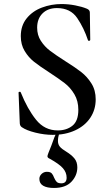

<svg xmlns="http://www.w3.org/2000/svg" viewBox="-20 -656 547 951"><path d="M302 -354Q353 -322 382.5 -299Q412 -276 433 -242.5Q454 -209 454 -164Q454 -113 427.5 -73Q401 -33 352.5 -10.5Q304 12 242 12Q200 12 155.5 1Q111 -10 88 -26Q79 -32 78 -45L72 -196V-197Q72 -201 77 -201.5Q82 -202 83 -198Q116 -116 158.5 -63Q201 -10 266 -10Q310 -10 339 -33.5Q368 -57 368 -112Q368 -156 348.5 -189Q329 -222 300.5 -244Q272 -266 223 -298Q175 -329 148 -350.5Q121 -372 102 -403.5Q83 -435 83 -477Q83 -529 112 -565Q141 -601 187.5 -618.5Q234 -636 285 -636Q318 -636 352 -629.5Q386 -623 410 -613Q425 -607 425 -594L427 -459Q427 -455 422.5 -454Q418 -453 416 -456Q396 -517 362.5 -566.5Q329 -616 262 -616Q217 -616 190.5 -589.5Q164 -563 164 -519Q164 -482 182.5 -453.5Q201 -425 228 -404.5Q255 -384 302 -354ZM267 42Q267 59 276.5 70.5Q286 82 308 95Q334 111 348.5 128.5Q363 146 363 173Q363 213 334 244Q305 275 247 275Q213 275 194 264Q175 253 175 230Q175 216 186 205.5Q197 195 212 195Q229 195 236 202.5Q243 210 248 224Q254 238 261 245Q268 252 284 252Q310 252 310 224Q310 198 291.5 177Q273 156 226 130Q221 128 218 125Q215 122 215 118Q215 114 220 101Q234 68 249 25Q254 16 258 1L274 2Q267 24 267 42Z"/></svg>

Font: Cormorant Infant SemiBold
Style: Regular
Weight: 600
Designer: Christian Thalmann (Catharsis Fonts)
Foundry: Catharsis Fonts
Version: Version 4.000